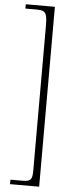

<svg xmlns="http://www.w3.org/2000/svg" viewBox="-67 -833 444 1110"><g transform="rotate(5 155.5 -278.0)"><path d="M36 244V218H109Q140 218 151.5 207Q163 196 163 158V-691Q163 -728 157.5 -746Q152 -764 139 -769.5Q126 -775 101 -775H36V-800H205V244Z"/></g></svg>

Font: Noto Serif Malayalam ExtraLight
Style: Regular
Weight: 200
Designer: Indian type Foundry, Jelle Bosma, Monotype Design Team
Foundry: Monotype Imaging Inc.
Version: Version 2.104; ttfautohint (v1.8.4.7-5d5b)